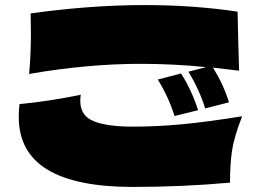

<svg xmlns="http://www.w3.org/2000/svg" viewBox="-20 -748 1040 758"><path d="M794 -483Q665 -496 535 -496Q325 -496 95 -456Q102 -534 102 -615L101 -695Q337 -728 551 -728Q745 -728 918 -702Q920 -591 924 -469L821 -481Q863 -413 884 -344L790 -320Q768 -392 724 -465ZM695 -458Q738 -389 762 -313L669 -290Q647 -362 603 -434ZM936 -289Q904 -207 896 -153Q888 -99 888 -27Q701 -10 504 -10Q280 -10 167 -78.5Q54 -147 54 -287Q54 -312 57 -337Q173 -348 299 -374Q297 -365 297 -349Q297 -291 350 -269.5Q403 -248 504 -248Q595 -248 694 -257Q793 -266 936 -289Z"/></svg>

Font: Dela Gothic One
Style: Regular
Weight: 400
Designer: aratakana
Foundry: aratakana
Version: Version 1.004